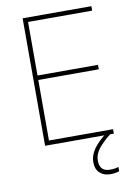

<svg xmlns="http://www.w3.org/2000/svg" viewBox="-100 -778 750 1059"><g transform="rotate(-10 275.0 -248.5)"><path d="M103 0V-714H488V-689H129V-389H468V-364H129V-25H488V0ZM433 192Q462 192 481 185V209Q459 217 431 217Q395 217 372 196Q349 175 349 135Q349 99 373 63.5Q397 28 449 -11L467 0Q425 33 400 64.5Q375 96 375 131Q375 192 433 192Z"/></g></svg>

Font: Noto Sans UI Thin
Style: Regular
Weight: 250
Designer: Monotype Design Team
Foundry: Monotype Imaging Inc.
Version: Version 1.001